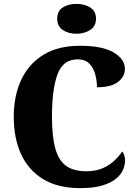

<svg xmlns="http://www.w3.org/2000/svg" viewBox="-20 -960 705 990"><path d="M393 10Q279 10 203 -36Q127 -82 89 -164.5Q51 -247 51 -358Q51 -466 89.5 -548.5Q128 -631 204 -677.5Q280 -724 392 -724Q508 -724 566 -689.5Q624 -655 624 -605Q624 -565 588.5 -537.5Q553 -510 480 -510Q480 -543 471 -576.5Q462 -610 440.5 -632Q419 -654 381 -654Q305 -654 276.5 -577Q248 -500 248 -358Q248 -257 265 -195Q282 -133 320.5 -105Q359 -77 425 -77Q475 -77 510.5 -93Q546 -109 570.5 -132.5Q595 -156 610 -179Q617 -172 621 -158.5Q625 -145 625 -134Q625 -111 615 -86Q605 -61 579.5 -39.5Q554 -18 509 -4Q464 10 393 10ZM374 -786Q332 -786 303.5 -805.5Q275 -825 275 -863Q275 -903 303.5 -921.5Q332 -940 374 -940Q415 -940 445 -921.5Q475 -903 475 -863Q475 -825 445 -805.5Q415 -786 374 -786Z"/></svg>

Font: Noto Serif SemiCondensed Black
Style: Regular
Weight: 900
Width: 4
Designer: Monotype Design Team
Foundry: Monotype Imaging Inc.
Version: Version 2.014; ttfautohint (v1.8.4.7-5d5b)